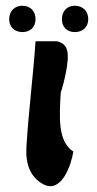

<svg xmlns="http://www.w3.org/2000/svg" viewBox="-20 -653 340 670"><path d="M104 -509C95 -379 80 -269 72 -138C69 -78 87 -34 131 -10C194 23 228 -75 236 -124C181 -159 187 -246 192 -330C202 -360 224 -443 214 -478C210 -494 199 -504 179 -509ZM288 -586C288 -614 269 -633 241 -633C214 -633 196 -614 196 -586C196 -559 214 -541 241 -541C269 -541 288 -559 288 -586ZM104 -586C104 -614 86 -633 58 -633C31 -633 12 -614 12 -586C12 -559 31 -541 58 -541C86 -541 104 -559 104 -586Z"/></svg>

Font: Philokalia
Style: Regular
Weight: 400
Version: Version 001.010